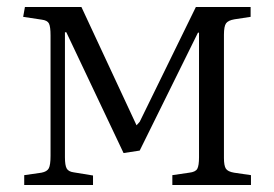

<svg xmlns="http://www.w3.org/2000/svg" viewBox="-20 -527 780 547"><path d="M49 0V-28L98 -35Q114 -38 119 -47.5Q124 -57 124 -83V-426Q124 -451 119.5 -460Q115 -469 99 -471L46 -479L51 -507H212L369 -170L378 -180L538 -507H694V-479L648 -472Q630 -469 624 -460.5Q618 -452 618 -428V-77Q618 -55 623.5 -46.5Q629 -38 647 -35L695 -28V0H471V-28L519 -35Q537 -37 542 -46Q547 -55 547 -79V-434H544L378 -98L332 -91L169 -435H165V-79Q165 -56 170 -47Q175 -38 190 -36L245 -27V0Z"/></svg>

Font: Literata 36pt Light
Style: Regular
Weight: 300
Designer: Latin by Veronika Burian and Jose Scaglione. Greek by Irene Vlachou. Cyrillic by Vera Evstafieva.
Foundry: TypeTogether
Version: Version 3.002